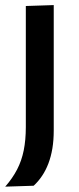

<svg xmlns="http://www.w3.org/2000/svg" viewBox="-20 -520 303 736"><path d="M0 195.5Q28 163.5 45.5 129.8Q63 96 71 56.2Q79 16.5 79 -33V-218V-268Q79 -314 79 -352.5Q79 -391 79 -426Q79 -461 79 -497L186 -500.5Q186 -464 186 -428.5Q186 -393 186 -354Q186 -315 186 -268Q186 -213 186 -170.2Q186 -127.5 186 -91.5Q186 -55.5 186 -20Q186 17.5 180.8 49Q175.5 80.5 165.5 106.8Q155.5 133 141.2 154.2Q127 175.5 109 192Z"/></svg>

Font: Commissioner Thin Medium
Style: Regular
Weight: 500
Version: Version 1.000